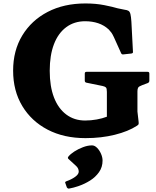

<svg xmlns="http://www.w3.org/2000/svg" viewBox="-20 -786 904 1112"><path d="M473 -663Q410 -663 363.5 -628.5Q317 -594 292.5 -530Q268 -466 268 -376Q268 -286 292.5 -222Q317 -158 363.5 -123Q410 -88 473 -88Q507 -88 540 -94Q573 -100 599 -110V-254Q599 -274 593.5 -279.5Q588 -285 574 -288L481 -307Q471 -309 471 -319V-360Q471 -370 481 -370H835Q845 -370 845 -360V-319Q845 -309 836 -305L804 -293Q785 -286 780.5 -279Q776 -272 776 -257V-140L783 -79Q784 -69 782 -65.5Q780 -62 772 -57Q723 -25 645 -5.5Q567 14 475 14Q350 14 256 -35Q162 -84 109 -172Q56 -260 56 -377Q56 -493 109 -580.5Q162 -668 256 -717Q350 -766 475 -766Q535 -766 585 -756Q635 -746 661 -738L700 -730Q717 -728 724.5 -723Q732 -718 735.5 -704Q739 -690 741 -660L750 -487Q752 -478 741 -476L695 -471Q685 -469 681 -479L640 -570Q631 -589 625.5 -596.5Q620 -604 610 -615Q583 -640 548.5 -651.5Q514 -663 473 -663ZM381 306Q373 308 367 299L359 276Q354 268 364 264Q395 253 415.5 238Q436 223 436 208Q436 188 419 173.5Q402 159 377 135Q370 129 376 121Q388 106 410.5 91.5Q433 77 460.5 66.5Q488 56 513 56Q528 56 542 70Q556 84 565 104.5Q574 125 574 144Q574 182 553.5 211Q533 240 502 259.5Q471 279 438 290.5Q405 302 381 306Z"/></svg>

Font: Hahmlet ExtraBold
Style: Regular
Weight: 800
Designer: Minjoo Ham & Mark Frömberg
Foundry: hypertype
Version: Version 1.002